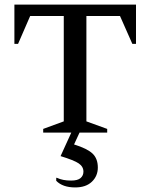

<svg xmlns="http://www.w3.org/2000/svg" viewBox="-20 -580 658 840"><path d="M169 0V-16L259 -49V-510H112L59 -388H43V-560H575V-388H559L505 -510H358V-49L449 -16V0H328L304 52Q362 70 385 92Q408 114 408 153Q408 190 382 215Q356 240 309 240Q254 240 226 211V198H229Q242 204 257 207Q272 210 291 210Q320 210 332.5 199Q345 188 345 171Q345 149 324.5 135Q304 121 245 103L292 0Z"/></svg>

Font: Spectral SC Medium
Style: Regular
Weight: 500
Designer: Jean-Baptiste Levee
Foundry: Production Type
Version: Version 2.001